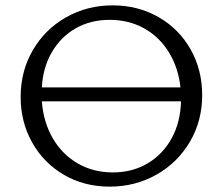

<svg xmlns="http://www.w3.org/2000/svg" viewBox="-20 -687 830 716"><path d="M57 -325Q57 -422 102.5 -500Q148 -578 226.5 -622.5Q305 -667 400 -667Q495 -667 571.5 -623Q648 -579 691 -502.5Q734 -426 734 -332Q734 -236 688 -158Q642 -80 563 -35.5Q484 9 389 9Q294 9 218.5 -35Q143 -79 100 -155.5Q57 -232 57 -325ZM653 -361Q645 -435 609.5 -492.5Q574 -550 517 -581.5Q460 -613 389 -613Q318 -613 262.5 -581.5Q207 -550 173.5 -492.5Q140 -435 136 -361ZM401 -44Q473 -44 530 -77.5Q587 -111 620 -171Q653 -231 655 -309H136Q142 -231 177 -171Q212 -111 270 -77.5Q328 -44 401 -44Z"/></svg>

Font: QiushuiShotai Bright
Style: Regular
Weight: 400
Designer: Christian Thalmann (Catharsis Fonts)
Version: Version 1.250;